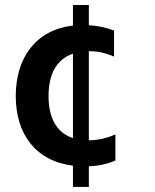

<svg xmlns="http://www.w3.org/2000/svg" viewBox="-20 -652 617 763"><path d="M438.6 -117.9C401.3 -101.2 366.1 -94.8 333.1 -94.5V-448.5H335.6C365.1 -448.5 393.5 -443.9 433.2 -427.2V-530.5C403.1 -542.3 368.6 -549.7 333.1 -551.8V-632.1H269.9V-550.4C123.9 -533.7 42.6 -423.7 42.6 -270.6C42.6 -119.3 121.8 -11.7 269.9 6.4V90.9H333.1V8.9C368.3 7.5 405.2 0.7 438.6 -14.2ZM172.9 -270.2C172.9 -358.7 205.3 -416.5 269.9 -438.6V-103.3C203.5 -125 172.9 -185.4 172.9 -270.2Z"/></svg>

Font: TID UI Semi Bold
Style: Regular
Weight: 600
Designer: The TID Project Authors
Foundry: Bakken & Bæck
Version: Version 1.001;hotconv 1.0.109;makeotfexe 2.5.65596